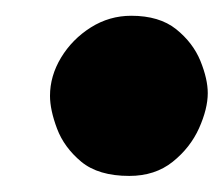

<svg xmlns="http://www.w3.org/2000/svg" viewBox="-20 -486 280 240"><path d="M42.5 -366.2Q42.5 -391.1 56.4 -414.1Q70.3 -437 93.5 -451.7Q116.7 -466.3 144 -466.3Q179.2 -466.3 200.2 -449.5Q221.2 -432.6 230.5 -409.9Q239.7 -387.2 239.7 -369.6Q239.7 -350.1 228.8 -325.7Q217.8 -301.3 195.8 -283.7Q173.8 -266.1 141.6 -266.1Q103 -266.1 81.5 -283.9Q60.1 -301.8 51.3 -325.2Q42.5 -348.6 42.5 -366.2Z"/></svg>

Font: Mikhak Black
Style: Regular
Weight: 900
Designer: Amin Abedi
Version: Version 3.3